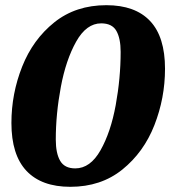

<svg xmlns="http://www.w3.org/2000/svg" viewBox="-20 -700 680 740"><path d="M616 -435Q616 -322 575 -217.5Q534 -113 451.5 -46.5Q369 20 251 20Q140 20 82 -41.5Q24 -103 24 -226Q24 -339 65.5 -443.5Q107 -548 189.5 -614Q272 -680 390 -680Q501 -680 558.5 -619Q616 -558 616 -435ZM195 -162Q195 -109 212 -80Q229 -51 270 -51Q328 -51 367.5 -121Q407 -191 426 -295Q445 -399 445 -500Q445 -552 428.5 -581Q412 -610 370 -610Q313 -610 273.5 -539.5Q234 -469 214.5 -365Q195 -261 195 -162Z"/></svg>

Font: Sansita
Style: Bold Italic
Weight: 700
Italic angle: -11°
Designer: Pablo Cosgaya
Foundry: Omnibus-Type
Version: Version 1.006